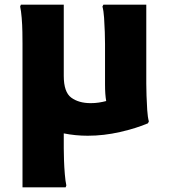

<svg xmlns="http://www.w3.org/2000/svg" viewBox="-20 -567 720 819"><path d="M76 232V-380Q76 -400 75.5 -430.5Q75 -461 72.5 -491Q70 -521 66 -539L69 -547H252V-243Q252 -174 284 -150.5Q316 -127 367 -127Q385 -127 401.5 -129.5Q418 -132 433 -136Q428 -163 428 -207V-380Q428 -400 427 -430.5Q426 -461 424 -491Q422 -521 417 -539L421 -547H604V-210Q604 -190 605 -159Q606 -128 608 -97.5Q610 -67 615 -49L611 -41Q562 -20 492.5 -4Q423 12 354 12Q328 12 302.5 9.5Q277 7 252 2V66Q252 86 253 116Q254 146 256.5 176Q259 206 263 224L260 232Z"/></svg>

Font: Kufam
Style: Bold
Weight: 700
Designer: Wael Morcos, Artur Schmal
Foundry: Original Type
Version: Version 1.300; ttfautohint (v1.8.3)